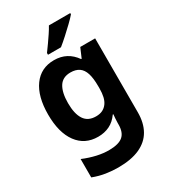

<svg xmlns="http://www.w3.org/2000/svg" viewBox="-240 -876 1080 1230"><g transform="rotate(-30 300.0 -260.5)"><path d="M260 245Q217 245 171 238Q125 231 78 213V77Q128 98 177 109Q226 120 270 119Q338 118 368.5 91.5Q399 65 399 7V-4Q399 -21 400.5 -37Q402 -53 403 -67H399Q371 -27 333 -8.5Q295 10 248 10Q150 10 95 -65Q40 -140 40 -273Q40 -407 94.5 -482Q149 -557 246 -557Q296 -557 334.5 -536.5Q373 -516 401 -476H405L435 -546H545V1Q545 79 514 133.5Q483 188 420 216.5Q357 245 260 245ZM301 -110Q330 -110 350 -120Q370 -130 383.5 -148.5Q397 -167 403 -193.5Q409 -220 409 -253V-271Q409 -330 397.5 -366Q386 -402 361.5 -419Q337 -436 298 -436Q240 -436 213.5 -393.5Q187 -351 187 -273Q187 -194 214.5 -152Q242 -110 301 -110ZM231 -619Q248 -642 266 -667.5Q284 -693 301 -718.5Q318 -744 330 -766H488V-757Q472 -738 443 -710Q414 -682 383 -654Q352 -626 327 -606H231Z"/></g></svg>

Font: Noto Sans Mono
Style: Bold
Weight: 700
Designer: Monotype Design Team
Foundry: Monotype Imaging Inc.
Version: Version 2.014